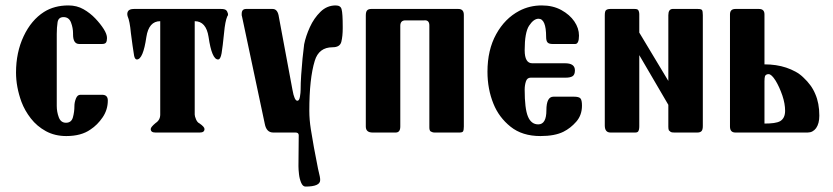

<svg xmlns="http://www.w3.org/2000/svg" viewBox="-20 -488 3069 707"><path d="M254 -97Q254 -111 259.5 -125Q265 -139 276 -139H356Q377 -139 377 -118Q377 -84 358 -56Q339 -28 313 -11Q279 13 224 13Q182 13 149 -5Q116 -23 93.5 -52Q71 -81 59 -113Q39 -168 39 -221Q39 -295 67 -354.5Q95 -414 142 -444Q180 -468 232 -468Q263 -468 287.5 -454Q312 -440 331 -420Q350 -400 362 -381Q374 -362 374 -348Q374 -337 370.5 -331.5Q367 -326 355 -326H272Q249 -326 249 -361Q249 -363 249 -365Q249 -385 241.5 -405Q234 -425 214 -425Q195 -425 192 -406Q189 -387 189 -363V-98Q189 -76 196.5 -56Q204 -36 223 -36Q243 -36 248.5 -56Q254 -76 254 -97Z M697 -410V-66Q697 -60 702 -48Q707 -37 714 -34Q733 -21 733 -13Q733 0 716 0H552Q535 0 535 -13Q535 -20 553 -35Q570 -46 570 -66V-410Q528 -410 519 -352Q507 -269 484 -269Q477 -269 474 -282Q473 -288 471.5 -298Q470 -308 468 -321Q465 -347 462 -366Q458 -410 450 -428Q447 -438 451 -446Q456 -455 473 -455H794Q807 -455 812 -451Q817 -447 819 -439Q821 -432 817 -428Q809 -410 805 -366Q800 -316 796 -292Q792 -269 783 -269Q760 -269 748 -352Q739 -410 697 -410Z M1075 -117Q1082 -117 1084.5 -132Q1087 -147 1087 -157Q1087 -181 1089 -211.5Q1091 -242 1094 -272.5Q1097 -303 1100 -325Q1106 -355 1121 -388Q1136 -421 1160 -444.5Q1184 -468 1216 -468Q1235 -468 1238 -453Q1240 -446 1241 -430Q1242 -414 1242 -390Q1242 -388 1242 -386.5Q1242 -385 1242 -384Q1242 -355 1237 -334.5Q1232 -314 1205 -314Q1154 -314 1139 -264Q1119 -199 1119 -80Q1119 -48 1124.5 -12.5Q1130 23 1136 55Q1144 97 1151 133Q1156 154 1157.5 161.5Q1159 169 1159 175Q1159 199 1105 199Q1095 199 1089 185Q1083 171 1081 153.5Q1079 136 1079 124L1080 10Q1080 0 1068 0H986Q961 0 955 -32L871 -428Q870 -430 870 -433Q870 -436 870 -437Q870 -455 886 -455H984Q1003 -455 1007 -425L1057 -157Q1064 -117 1075 -117Z M1688 -22Q1688 -9 1685 -4Q1682 0 1672 0H1580Q1575 0 1571.5 -1.5Q1568 -3 1566 -4Q1561 -7 1561 -19V-394Q1561 -415 1542 -413H1473Q1454 -413 1454 -393V-22Q1454 0 1437 0H1352Q1327 0 1327 -22V-431Q1327 -445 1332 -450Q1337 -455 1347 -455H1668Q1688 -455 1688 -433Z M2093 -132Q2112 -132 2117.5 -125.5Q2123 -119 2123 -99Q2123 -64 2102 -40Q2081 -16 2055 -3Q2023 13 1970 13Q1903 13 1860 -21.5Q1817 -56 1797 -106Q1775 -160 1775 -224Q1775 -304 1807 -362Q1839 -420 1892 -448Q1930 -468 1975 -468Q2016 -468 2047 -451Q2078 -434 2095 -409Q2112 -384 2112 -357Q2112 -326 2098 -326Q2098 -326 2097 -326H2015Q2001 -326 1996 -332Q1991 -338 1991 -352Q1991 -419 1963 -419Q1945 -419 1928 -393Q1912 -368 1912 -303Q1912 -255 1940 -255H2061Q2097 -255 2097 -229Q2097 -213 2088.5 -207.5Q2080 -202 2063 -202H1934Q1921 -202 1916.5 -188Q1912 -174 1912 -158Q1912 -88 1924 -59Q1936 -30 1962 -30Q1992 -30 1992 -82Q1992 -132 2018 -132Z M2441 -190V-432Q2441 -454 2456 -455H2550Q2562 -455 2565 -451Q2568 -447 2568 -432V-24Q2568 -10 2563 -5Q2558 0 2548 0H2463Q2453 0 2450 -2Q2445 -6 2443 -8Q2442 -10 2441.5 -13.5Q2441 -17 2441 -21V-102L2334 -285V-23Q2334 -10 2330 -4Q2327 0 2319 0H2228Q2207 0 2207 -26V-431Q2207 -446 2211 -450Q2216 -455 2227 -455H2317Q2327 -455 2330 -451Q2334 -445 2334 -435V-368Z M2997 -62Q2997 -33 2985 -16Q2973 0 2954 0H2688Q2668 0 2668 -22V-435Q2668 -455 2688 -455H2775Q2795 -455 2795 -435V-251Q2839 -251 2875 -239Q2893 -233 2909.5 -224Q2926 -215 2939 -202Q2953 -189 2964 -174Q2975 -159 2982 -142Q2997 -108 2997 -62ZM2871 -80Q2871 -106 2861 -136Q2850 -168 2836 -191Q2821 -215 2810 -215Q2801 -215 2797 -208Q2796 -205 2795.5 -200Q2795 -195 2795 -189V-33Q2815 -33 2829.5 -35Q2844 -37 2853 -42Q2871 -53 2871 -80Z"/></svg>

Font: Shafarik
Style: Regular
Weight: 400
Version: Version 1.001; ttfautohint (v1.8.4.7-5d5b)